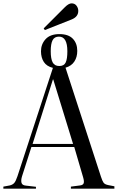

<svg xmlns="http://www.w3.org/2000/svg" viewBox="-20 -1123 701 1143"><path d="M247 -944 240 -954 366 -1080Q389 -1103 406 -1103Q425 -1103 435.5 -1089Q446 -1075 446 -1058Q446 -1023 406 -1007ZM0 0V-12L38 -19Q55 -23 64.5 -33.5Q74 -44 84 -74L295 -719Q258 -728 241 -754Q224 -780 224 -818Q224 -860 251.5 -890Q279 -920 334 -920Q387 -920 413.5 -892.5Q440 -865 440 -820Q440 -783 422.5 -756.5Q405 -730 370 -720L581 -71Q589 -46 596.5 -35.5Q604 -25 625 -21L661 -14V0H402V-12L456 -19Q474 -21 478 -32Q482 -43 475 -67L422 -248H167L111 -73Q104 -50 108 -35Q112 -20 134 -18L194 -11V0ZM333 -730Q361 -730 371 -751Q381 -772 381 -818Q381 -905 331 -905Q304 -905 293 -883.5Q282 -862 282 -818Q282 -773 293.5 -751.5Q305 -730 333 -730ZM174 -266H415L297 -650H295Z"/></svg>

Font: Literata 72pt
Style: Regular
Weight: 400
Designer: Latin by Veronika Burian and Jose Scaglione. Greek by Irene Vlachou. Cyrillic by Vera Evstafieva.
Foundry: TypeTogether
Version: Version 3.002